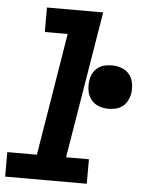

<svg xmlns="http://www.w3.org/2000/svg" viewBox="-66 -778 618 820"><g transform="rotate(5 243.5 -367.5)"><path d="M-13 0V-105H114L200 -630H102V-735H343L239 -105H337V0ZM401 -327Q378 -327 358 -335Q338 -343 325.5 -359.5Q313 -376 309.5 -398Q306 -420 310 -443Q312 -458 320 -472.5Q328 -487 341 -496.5Q354 -506 369.5 -509.5Q385 -513 401 -513Q423 -513 443.5 -505Q464 -497 476.5 -480.5Q489 -464 492.5 -442Q496 -420 492 -397Q489 -382 481 -367.5Q473 -353 460 -343.5Q447 -334 431.5 -330.5Q416 -327 401 -327Z"/></g></svg>

Font: Iosevka Curly Slab XBdObl
Style: Regular
Weight: 800
Italic angle: -9°
Monospace: yes
Designer: Belleve Invis
Foundry: Belleve Invis
Version: Version 11.1.0; ttfautohint (v1.8.3)